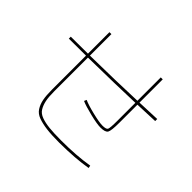

<svg xmlns="http://www.w3.org/2000/svg" viewBox="-175 -1060 1351 1351"><g transform="rotate(45 500.0 -385.0)"><path d="M250 -769.5H269.5V-555.7Q538.1 -559.6 730.5 -567.4V-799.8H750V-568.4Q864.3 -572.3 919.9 -575.2V-554.7Q864.3 -551.8 750 -547.9V-370.1Q750 -289.1 738.8 -269.5Q727.5 -250 679.7 -250Q645.5 -250 573.2 -267.6Q501 -285.2 465.8 -300.8L473.6 -319.3Q506.8 -303.7 577.6 -286.6Q648.4 -269.5 679.7 -269.5Q716.8 -269.5 723.6 -282.2Q730.5 -294.9 730.5 -370.1V-546.9Q539.1 -540 269.5 -536.1V-200.2Q269.5 -143.6 276.9 -109.4Q284.2 -75.2 299.8 -49.8Q315.4 -24.4 349.1 -12.2Q382.8 0 428.7 4.9Q474.6 9.8 549.8 9.8Q701.2 9.8 818.4 -9.8L822.3 9.8Q711.9 29.3 549.8 30.3Q471.7 30.3 422.4 23.9Q373 17.6 336.9 4.4Q300.8 -8.8 282.7 -37.1Q264.6 -65.4 257.3 -102.5Q250 -139.6 250 -200.2V-536.1Q193.4 -535.2 80.1 -535.2V-554.7Q193.4 -554.7 250 -555.7Z"/></g></svg>

Font: Mgen+ 1m thin
Style: Regular
Weight: 100
Designer: [Source Han Sans]
Ryoko NISHIZUKA  (kana & ideographs); Paul D. Hunt (Latin, Greek & Cyrillic); Wenlong ZHANG  (bopomofo
Version: Version 1.059.20150602